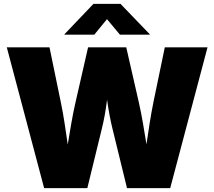

<svg xmlns="http://www.w3.org/2000/svg" viewBox="-20 -972 1107 992"><path d="M208 0 15.1 -727.5H235.8L293.9 -445.3Q305.2 -392.1 314.2 -332Q323.2 -272 332 -212.4Q340.8 -152.8 349.6 -99.1H308.1Q318.4 -152.8 327.9 -212.4Q337.4 -272 347.9 -332Q358.4 -392.1 370.6 -445.3L435.1 -727.5H632.3L696.8 -445.3Q709 -392.1 719.2 -332Q729.5 -272 739 -212.4Q748.5 -152.8 758.8 -99.1H716.8Q726.1 -152.8 734.6 -212.4Q743.2 -272 752.7 -332Q762.2 -392.1 772.9 -445.3L831.5 -727.5H1052.2L859.4 0H636.2L560.5 -309.6Q544.9 -373.5 533.9 -451.7Q522.9 -529.8 506.3 -611.8H560.5Q542 -529.8 532.5 -452.1Q522.9 -374.5 506.8 -309.6L431.2 0ZM467.3 -793H313V-794.9L462.9 -952.1H602.5L753.9 -794.9V-793H599.6L532.7 -873Z"/></svg>

Font: Inter 20pt Black
Style: Regular
Weight: 900
Version: Version 4.001;git-66647c0bb